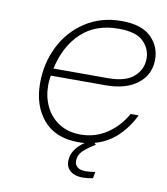

<svg xmlns="http://www.w3.org/2000/svg" viewBox="-79 -609 721 828"><g transform="rotate(10 281.5 -195.0)"><path d="M495 -154H530Q504 -100 462.5 -60Q421 -20 363 -4L370 3Q338 22 318 41Q298 60 298 87Q298 102 309.5 112.5Q321 123 347 123Q362 123 388 119L383 147Q361 152 337 152Q304 152 284.5 136Q265 120 265 93Q265 42 321 4Q312 5 293 5Q193 5 140 -57Q87 -119 87 -217Q87 -305 124 -379Q161 -453 229.5 -497.5Q298 -542 387 -542Q475 -542 516.5 -501.5Q558 -461 558 -403Q558 -337 507 -297Q456 -257 367 -257H127L126 -250Q123 -232 123 -214Q123 -164 143 -122Q163 -80 202.5 -54.5Q242 -29 297 -29Q360 -29 411.5 -63Q463 -97 495 -154ZM133 -289H372Q449 -289 485 -321.5Q521 -354 521 -401Q521 -443 489.5 -475Q458 -507 380 -507Q280 -507 217.5 -448.5Q155 -390 133 -289Z"/></g></svg>

Font: Be Vietnam Thin
Style: Italic
Weight: 250
Italic angle: -9°
Designer: Gabriel Lam
Foundry: TypeRant
Version: Version 3.000